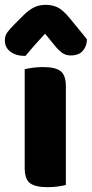

<svg xmlns="http://www.w3.org/2000/svg" viewBox="-46 -765 379 793"><path d="M150 8Q100 8 78 -8.5Q56 -25 56 -72V-479Q67 -482 87.5 -485Q108 -488 132 -488Q182 -488 204 -471.5Q226 -455 226 -408V-1Q215 2 194.5 5Q174 8 150 8ZM140 -626Q127 -611 116.5 -600Q106 -589 97 -578.5Q88 -568 79 -557.5Q70 -547 59 -534Q20 -534 -3 -551.5Q-26 -569 -26 -598Q-26 -618 -15 -632.5Q-4 -647 18 -669L52 -703Q71 -722 92.5 -733.5Q114 -745 143 -745Q169 -745 191 -735Q213 -725 242 -690L313 -603Q313 -575 296.5 -555.5Q280 -536 246 -536Q226 -536 211 -546.5Q196 -557 180 -577Z"/></svg>

Font: Baloo Thambi 2 ExtraBold
Style: Regular
Weight: 800
Designer: Aadarsh Rajan and Ek Type
Foundry: Ek Type
Version: Version 1.640;hotconv 1.0.111;makeotfexe 2.5.65597; ttfautoh